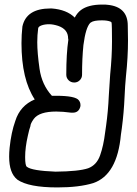

<svg xmlns="http://www.w3.org/2000/svg" viewBox="-20 -820 600 840"><path d="M223 -69Q325 -70 366 -84Q403 -98 418 -140.5Q433 -183 440 -241L444 -269Q453 -333 456 -401L462 -494Q470 -572 470 -640Q470 -669 469.5 -694Q469 -719 468 -721.5Q467 -724 462 -726Q448 -731 426 -731Q390 -731 378 -722L375 -720Q355 -700 345 -623Q339 -565 339 -493Q339 -479 329 -469Q319 -459 305 -459Q290 -459 280 -469Q270 -479 270 -493Q270 -585 279 -646L278 -652Q278 -692 234 -707Q212 -714 195 -714Q176 -714 162 -709Q148 -704 147 -696Q143 -667 143 -635Q143 -589 153 -519Q163 -449 207 -401H224Q311 -401 325 -381Q332 -372 332 -361V-356Q326 -327 298 -327H292Q254 -332 226 -332Q152 -332 128 -300Q113 -279 113 -268Q108 -255 102 -227Q90 -175 90 -133Q90 -94 98 -90Q120 -73 223 -69ZM231 0Q105 0 56 -34L55 -35Q20 -63 20 -135Q20 -152 22 -173Q29 -241 47 -291Q68 -358 132 -385Q74 -473 74 -631Q74 -668 78 -704Q95 -783 201 -783H206Q272 -778 307 -743Q318 -764 334 -776Q366 -800 427 -800Q447 -800 450 -799H451Q539 -790 539 -708L540 -643Q540 -570 531 -486Q527 -444 525 -397Q522 -327 513 -259L509 -231Q493 -55 388 -19Q326 0 231 0Z"/></svg>

Font: Bubblez Graffiti
Style: Regular
Weight: 400
Designer: GGBotNet
Foundry: GGBotNet
Version: 1.00